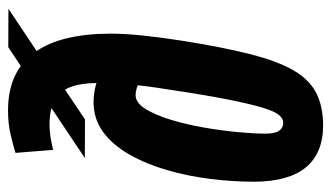

<svg xmlns="http://www.w3.org/2000/svg" viewBox="-186 -594 790 457"><g transform="rotate(-90 208.5 -365.0)"><path d="M246.8 -422.8Q237.6 -431 228.4 -433.9Q219.2 -436.8 211.2 -436.8Q193 -436.8 178.4 -413.5Q163.8 -390.2 152.5 -353.1Q141.2 -316 133.9 -273.9Q126.6 -231.8 123 -192.9Q119.4 -154 119.4 -128Q119.4 -116.4 121.1 -108.4Q122.8 -100.4 126.2 -95.4Q129.6 -90.4 134.4 -87.9Q139.2 -85.4 145.4 -85.4Q155.2 -85.4 163.8 -95.5Q172.4 -105.6 181.1 -134.1Q189.8 -162.6 200.5 -216.1Q211.2 -269.6 224.2 -357Q233 -410.4 236.5 -451.7Q240 -493 240 -523.4Q240 -567 230 -592.6Q220 -618.2 198.4 -629.9Q176.8 -641.6 141.2 -641.6Q130.8 -641.6 119.9 -640.4Q109 -639.2 99.4 -637.2Q89.8 -635.2 80.8 -633.2L73.6 -722.6Q93.8 -728.8 118.6 -734.6Q143.4 -740.4 174.6 -740.4Q222.2 -740.4 256.9 -723.9Q291.6 -707.4 313.8 -675.8Q336 -644.2 346.7 -599.1Q357.4 -554 357.4 -496.8Q357.4 -461.6 352.9 -419.2Q348.4 -376.8 340.6 -326.2Q325.2 -229.6 308.8 -164.8Q292.4 -100 270.5 -61.7Q248.6 -23.4 216.4 -6.9Q184.2 9.6 138.2 9.6Q107 9.6 82 -0.4Q57 -10.4 39.9 -30.5Q22.8 -50.6 13.9 -82Q5 -113.4 5 -155.2Q5 -205.8 11.7 -259.4Q18.4 -313 32.8 -362.4Q47.2 -411.8 69.6 -451.3Q92 -490.8 123 -513.8Q154 -536.8 194.8 -536.8Q207.8 -536.8 221 -534.5Q234.2 -532.2 246.5 -527.7Q258.8 -523.2 268.6 -516.6ZM153.4 -557.2 61.4 -557.6 236.4 -674.6 234.2 -679.4 325.2 -739.8 416.6 -739.4 264 -637.6 266.6 -633.4Z"/></g></svg>

Font: Georama ExtraCondensed Thin
Style: Italic
Weight: 100
Width: 2
Italic angle: -9°
Designer: Jean-Baptiste Levee
Foundry: Production Type
Version: Version 1.001